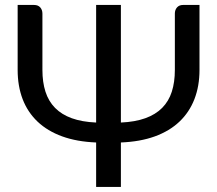

<svg xmlns="http://www.w3.org/2000/svg" viewBox="-20 -736 856 756"><path d="M765.5 -716.5V-460.5Q765.5 -397 745.5 -345.5Q725.5 -294 686.5 -257Q647.5 -220 589.8 -199Q532 -178 456 -175V0H358.5V-175Q282.5 -178 224.8 -199Q167 -220 128 -257Q89 -294 69.2 -345.5Q49.5 -397 49.5 -460.5V-716.5H114Q130 -716.5 138.5 -706.8Q147 -697 147 -682.5V-460.5Q147 -412.5 159 -375Q171 -337.5 196.8 -311.2Q222.5 -285 262.5 -270.5Q302.5 -256 358.5 -253.5V-716.5H456V-253.5Q512 -256 552.2 -270.5Q592.5 -285 618.5 -311.2Q644.5 -337.5 656.5 -375Q668.5 -412.5 668.5 -460.5V-682.5Q668.5 -697 677 -706.8Q685.5 -716.5 701 -716.5Z"/></svg>

Font: Lato 2
Style: Regular
Weight: 400
Designer: Lukasz Dziedzic with Adam Twardoch and Botio Nikoltchev
Foundry: tyPoland Lukasz Dziedzic
Version: Version 2.015; 2015-08-06; http://www.latofonts.com/